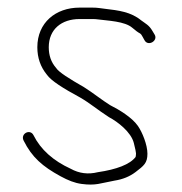

<svg xmlns="http://www.w3.org/2000/svg" viewBox="-20 -501 477 504"><path d="M78 -377C78 -349.4 86.3 -325.4 103 -305C113.9 -289.2 145.6 -269.2 190.4 -245C216.6 -229.9 235.6 -213.1 266.3 -193.3C288.9 -181.5 324.2 -154.2 331.3 -125.6C335.1 -110.5 337 -101.5 337 -98.5C337 -95.5 336.7 -92.3 336 -89C321.3 -69.4 285.6 -56.1 236.8 -49C211.5 -42.7 187.8 -45.7 165.6 -58C119.8 -79 86.8 -108.3 68 -146C59.1 -163.8 32.9 -150.1 42 -132C64 -87.9 91.7 -64.1 138.9 -38.3C159.1 -27.3 176.2 -20.6 194 -18.2C232 -13.1 243.6 -20.2 280.9 -26.9C302.2 -30.2 320.6 -37.7 335.9 -49.4C357.6 -66 367 -72.9 367 -97.5C367 -120.8 353.6 -153.9 341.9 -170.6C326.5 -192.7 292.8 -213.1 269 -225C248.7 -237.5 222.6 -258.4 200.8 -272C161.7 -294.5 134.1 -311.5 127 -323C114.3 -337.5 108 -355.5 108 -377C108 -424 141.4 -451 188.8 -451H223.2C228 -451 232.8 -450.7 237.6 -450C262.9 -446.5 307.5 -445.4 327.4 -428C335.8 -420.7 342.7 -415.7 348 -413C350 -411.7 352 -409 354 -405L359 -396C368.2 -377.6 395.6 -393.9 386 -410L380 -420C371.1 -435.2 362.7 -438.5 350 -448C323.7 -469.5 292 -473.7 254.8 -478L239.6 -480C234.5 -480.7 229.1 -481 223.2 -481H188.8C126.2 -481 78 -441.5 78 -377Z"/></svg>

Font: MewTooHand
Style: Condensed
Weight: 400
Designer: Mew Too, Robert Jablonski
Version: Version 0.77